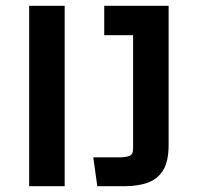

<svg xmlns="http://www.w3.org/2000/svg" viewBox="-20 -645 685 665"><path d="M81 -625H204V0H81ZM303 -100H393Q413 -100 427 -104.5Q441 -109 441 -130V-523H341V-625H564V-142Q564 -88 546 -57Q528 -26 493.5 -13Q459 0 409 0H317Z"/></svg>

Font: Changa Medium
Style: Regular
Weight: 500
Designer: Eduardo Rodriguez Tunni
Foundry: Eduardo Rodriguez Tunni
Version: Version 3.003